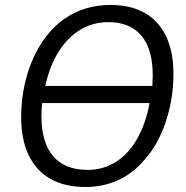

<svg xmlns="http://www.w3.org/2000/svg" viewBox="-20 -744 749 774"><path d="M65.4 -271Q65.4 -354.5 86.2 -430.9Q106.9 -507.3 146 -568.4Q185.1 -629.4 238.8 -667.5Q320.3 -724.1 425.8 -724.1Q506.8 -724.1 563.7 -691.7Q620.6 -659.2 649.9 -596.9Q679.2 -534.7 679.2 -446.3Q679.2 -345.2 647.9 -252.2Q616.7 -159.2 562.5 -100.1Q518.1 -46.4 457.3 -18.3Q396.5 9.8 324.2 9.8Q241.2 9.8 183.3 -22.9Q125.5 -55.7 95.5 -118.7Q65.4 -181.6 65.4 -271ZM583 -328.6H149.9Q147 -303.2 147 -276.4Q147 -169.4 194.3 -114.3Q241.7 -59.1 333 -59.1Q395.5 -59.1 446.3 -90.8Q497.1 -122.6 532 -182.9Q566.9 -243.2 583 -328.6ZM594.2 -397.5 595.7 -438.5Q596.2 -544.9 550.3 -599.9Q504.4 -654.8 416.5 -654.8Q354.5 -654.8 303.2 -623.8Q252 -592.8 215.8 -534.9Q179.7 -477.1 162.6 -397.5Z"/></svg>

Font: Viking Open Sans
Style: Italic
Weight: 400
Italic angle: -12°
Foundry: Ascender Corporation
Version: Version 2.000